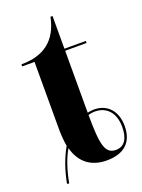

<svg xmlns="http://www.w3.org/2000/svg" viewBox="-142 -761 650 877"><g transform="rotate(-20 183.0 -322.5)"><path d="M38 50C49 -9 66 -62 90 -103C109 -30 160 10 236 10C323 10 366 -34 366 -110C366 -183 325 -229 259 -229C249 -229 238 -227 228 -225V-526H332V-536H228V-695H218C196 -586 128 -536 19 -536V-526H79V-194C79 -172 82 -134 86 -116C61 -72 40 -17 28 48ZM292 -21C241 -21 228 -64 228 -214C239 -217 249 -219 259 -219C319 -219 354 -177 354 -110C354 -54 333 -21 292 -21Z"/></g></svg>

Font: Noto Serif Display Condensed Extra
Style: Regular
Weight: 800
Width: 3
Designer: Monotype Design Team
Foundry: Monotype Imaging Inc.
Version: Version 1.900